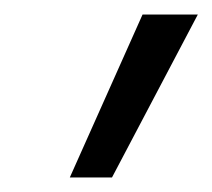

<svg xmlns="http://www.w3.org/2000/svg" viewBox="-20 -682 292 264"><path d="M76 -438 176 -662H252L134 -438Z"/></svg>

Font: Ysabeau Office Medium
Style: Italic
Weight: 500
Italic angle: -12°
Designer: Christian Thalmann (Catharsis Fonts)
Version: Version 2.001;gftools[0.9.30]; featfreeze: tnum,lnum,ss02